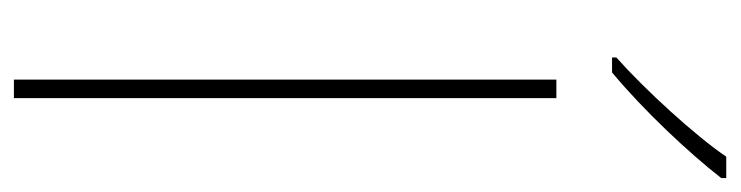

<svg xmlns="http://www.w3.org/2000/svg" viewBox="-404 -634 1038 269"><g transform="rotate(90 114.5 -499.0)"><path d="M229 -991V-998H199C170 -955 105 -884 60 -844V-838H81C134 -882 194 -946 229 -991ZM117 0V-760H91V0Z"/></g></svg>

Font: Noto Sans Lao Thin
Style: Regular
Weight: 100
Designer: Monotype Design Team
Foundry: Monotype Imaging Inc.
Version: Version 2.003